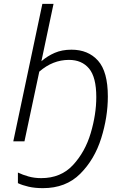

<svg xmlns="http://www.w3.org/2000/svg" viewBox="-20 -734 651 997"><path d="M203 243Q322 243 396.5 168.5Q471 94 505.5 -16Q540 -126 540 -233Q540 -362 489 -419Q438 -476 351 -476Q302 -476 264 -459.5Q226 -443 195 -416L258 -714H200L49 0H107L184 -362Q254 -423 338 -423Q405 -423 442.5 -378Q480 -333 480 -230Q480 -140 451 -42.5Q422 55 359 123Q296 191 194 191Q159 191 128.5 182.5Q98 174 73 162V217Q96 228 128.5 235.5Q161 243 203 243Z"/></svg>

Font: Noto Sans UI Light
Style: Italic
Weight: 300
Italic angle: -12°
Designer: Monotype Design Team
Foundry: Monotype Imaging Inc.
Version: Version 1.901